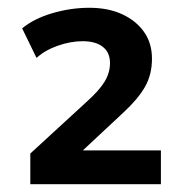

<svg xmlns="http://www.w3.org/2000/svg" viewBox="-20 -730 480 494"><path d="M58 -256V-335L205 -470Q236 -498 249.5 -520.5Q263 -543 263 -568Q263 -595 244.5 -609.5Q226 -624 193 -624Q162 -624 129 -612.5Q96 -601 74 -581L37 -657Q67 -682 114.5 -696Q162 -710 210 -710Q258 -710 294 -693.5Q330 -677 350.5 -648Q371 -619 371 -579Q371 -538 353 -506.5Q335 -475 297 -440L191 -341V-343H394V-256Z"/></svg>

Font: Nunito Sans 9pt
Style: Bold
Weight: 700
Version: Version 3.101;gftools[0.9.27]